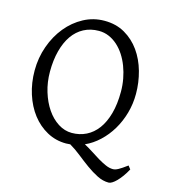

<svg xmlns="http://www.w3.org/2000/svg" viewBox="-115 -722 855 963"><g transform="rotate(15 313.0 -240.5)"><path d="M480 -307.1Q480 -340.8 473.9 -373.8Q467.8 -406.7 456.5 -436.3Q445.3 -465.8 429 -491Q412.6 -516.1 392.1 -534.4Q371.6 -552.7 347.2 -563.2Q322.8 -573.7 294.9 -573.7Q251.5 -573.7 217 -555.4Q182.6 -537.1 158.9 -503.2Q135.3 -469.2 122.6 -420.9Q109.9 -372.6 109.9 -313Q109.9 -258.3 124.8 -209.5Q139.6 -160.6 164.8 -123.8Q189.9 -86.9 223.6 -65.4Q257.3 -43.9 294.9 -43.9Q335.4 -43.9 369.4 -60.8Q403.3 -77.6 428 -110.8Q452.6 -144 466.3 -193.4Q480 -242.7 480 -307.1ZM626 57.1Q614.3 78.6 602.1 95.5Q589.8 112.3 578.1 124.3Q566.4 136.2 555.9 142.6Q545.4 148.9 538.1 148.9Q507.8 148.9 478.3 134Q448.7 119.1 419.4 97.9Q390.1 76.7 361.1 53.5Q332 30.3 302.7 13.2Q291.5 14.6 280.8 14.6Q227.1 14.6 181.6 -10.3Q136.2 -35.2 103.5 -77.6Q70.8 -120.1 52.5 -177.2Q34.2 -234.4 34.2 -298.8Q34.2 -365.2 55.7 -425.3Q77.1 -485.4 114.3 -530.8Q151.4 -576.2 201.4 -603Q251.5 -629.9 309.1 -629.9Q369.6 -629.9 415.5 -603.3Q461.4 -576.7 492.7 -532.7Q523.9 -488.8 539.8 -432.1Q555.7 -375.5 555.7 -315.9Q555.7 -264.2 542 -215.8Q528.3 -167.5 503.9 -126.7Q479.5 -85.9 446 -54.7Q412.6 -23.4 373.5 -5.9Q396 5.9 418.2 20.5Q440.4 35.2 461.7 47.9Q482.9 60.5 502.9 69.3Q522.9 78.1 541 78.1Q546.9 78.1 553.5 76.2Q560.1 74.2 568.4 69.8Q576.7 65.4 587.4 58.1Q598.1 50.8 612.8 40Z"/></g></svg>

Font: Gentium Plus Afr
Style: Regular
Weight: 400
Designer: J. Victor Gaultney, Annie Olsen, Iska Routamaa, Becca Hirsbrunner
Foundry: SIL International
Version: Version 5.000